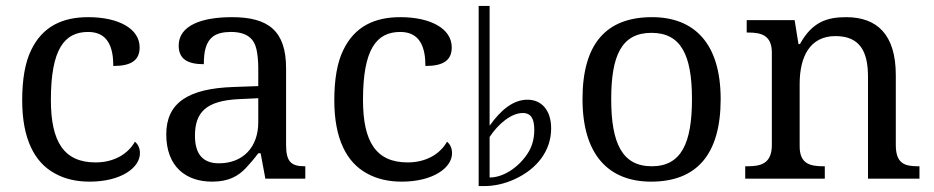

<svg xmlns="http://www.w3.org/2000/svg" viewBox="-20 -604 3156 649"><path d="M283 10C389 10 453 -37 453 -86C453 -103 447 -116 436 -125C413 -84 366 -55 303 -55C196 -55 152 -125 152 -266C152 -437 197 -496 278 -496C345 -496 363 -444 363 -381C422 -381 452 -399 452 -444C452 -507 381 -546 278 -546C193 -546 124 -516 85 -434C65 -393 55 -336 55 -265C55 -134 97 -55 165 -18C199 1 238 10 283 10Z M697 10C752 10 785 -8 812 -37C825 -51 839 -67 853 -86H861L877 0H1012V-42H1009C964 -42 947 -58 947 -114V-373C947 -500 887 -546 764 -546C662 -546 584 -518 584 -450C584 -405 613 -387 669 -387C669 -428 675 -463 702 -482C715 -491 735 -496 760 -496C815 -496 839 -473 847 -437C851 -418 853 -397 853 -373V-313L770 -310C617 -305 542 -257 542 -150C542 -41 608 10 697 10ZM720 -52C666 -52 639 -83 639 -145C639 -224 676 -264 789 -269L853 -272V-191C853 -106 801 -52 720 -52Z M1338 10C1444 10 1508 -37 1508 -86C1508 -103 1502 -116 1491 -125C1468 -84 1421 -55 1358 -55C1251 -55 1207 -125 1207 -266C1207 -437 1252 -496 1333 -496C1400 -496 1418 -444 1418 -381C1477 -381 1507 -399 1507 -444C1507 -507 1436 -546 1333 -546C1248 -546 1179 -516 1140 -434C1120 -393 1110 -336 1110 -265C1110 -134 1152 -55 1220 -18C1254 1 1293 10 1338 10Z M1616 25C1649 25 1684 18 1719 2C1796 -33 1843 -95 1843 -170C1843 -231 1811 -267 1763 -267C1716 -267 1674 -234 1635 -179V-584H1598V25ZM1747 -222C1776 -222 1786 -201 1786 -165C1786 -134 1778 -106 1762 -83C1731 -37 1681 -4 1635 -4V-141C1664 -185 1708 -222 1747 -222Z M2181 10C2334 10 2416 -81 2416 -269C2416 -456 2328 -546 2184 -546C2029 -546 1949 -456 1949 -269C1949 -81 2037 10 2181 10ZM2183 -42C2083 -42 2046 -120 2046 -269C2046 -418 2082 -493 2182 -493C2282 -493 2319 -418 2319 -269C2319 -120 2283 -42 2183 -42Z M2768 0V-42H2763C2719 -42 2683 -50 2683 -109V-320C2683 -413 2718 -482 2804 -482C2885 -482 2914 -432 2914 -345V0H3088V-42H3083C3038 -42 3008 -51 3008 -114V-350C3008 -487 2945 -546 2840 -546C2776 -546 2725 -530 2684 -455H2679L2666 -536H2504V-494H2509C2553 -494 2589 -485 2589 -426V-114C2589 -51 2552 -42 2507 -42H2499V0Z"/></svg>

Font: Liu Chibing Harmony Marks (Sposobin) Font
Style: Regular
Weight: 400
Designer: Liu Chibing
Foundry: Liu Chibing
Version: Version 1.003